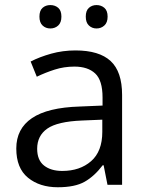

<svg xmlns="http://www.w3.org/2000/svg" viewBox="-20 -748 596 777"><path d="M285.6 -543.9Q381.3 -543.9 427.7 -501Q474.1 -458 474.1 -363.8V0H415L399.4 -79.1H395.5Q361.8 -34.7 322.5 -12.5Q283.2 9.8 213.9 9.8Q140.6 9.8 93.3 -28.8Q45.9 -67.4 45.9 -147Q45.9 -227.1 109.4 -270Q172.9 -313 302.7 -316.9L395 -320.8V-353.5Q395 -422.9 365.2 -450.7Q335.4 -478.5 281.2 -478.5Q239.3 -478.5 201.2 -466.3Q163.1 -454.1 128.9 -437.5L104 -499Q140.1 -517.6 187 -530.8Q233.9 -543.9 285.6 -543.9ZM394 -263.7 312.5 -260.3Q212.4 -256.3 171.4 -227.5Q130.4 -198.7 130.4 -146Q130.4 -100.1 158.2 -78.1Q186 -56.2 231.9 -56.2Q303.2 -56.2 348.6 -95.7Q394 -135.3 394 -214.4ZM139.6 -680.7Q139.6 -705.1 152.3 -716.3Q165 -727.5 183.6 -727.5Q202.6 -727.5 215.6 -716.3Q228.5 -705.1 228.5 -680.7Q228.5 -656.7 215.6 -644.8Q202.6 -632.8 183.6 -632.8Q165 -632.8 152.3 -644.8Q139.6 -656.7 139.6 -680.7ZM327.1 -680.7Q327.1 -705.1 339.8 -716.3Q352.5 -727.5 370.6 -727.5Q389.2 -727.5 402.3 -716.3Q415.5 -705.1 415.5 -680.7Q415.5 -656.7 402.3 -644.8Q389.2 -632.8 370.6 -632.8Q352.5 -632.8 339.8 -644.8Q327.1 -656.7 327.1 -680.7Z"/></svg>

Font: Open Sans
Style: Regular
Weight: 400
Designer: Monotype Design Team
Foundry: Monotype Imaging Inc.
Version: Version 3.000; ttfautohint (v1.8.4)